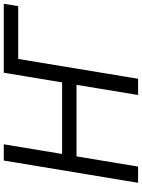

<svg xmlns="http://www.w3.org/2000/svg" viewBox="116 -884 768 1040"><g transform="rotate(-90 500.0 -364.0)"><path d="M999.5 -727.5 986.8 -649.4H700.7L593.3 0H505.4L560.5 -333.5H172.9L117.7 0H29.8L150.4 -727.5H238.3L186 -411.6H573.7L626 -727.5Z"/></g></svg>

Font: Inter Display
Style: Italic
Weight: 400
Italic angle: -9.39999°
Designer: Rasmus Andersson
Foundry: rsms
Version: Version 4.000;git-a52131595